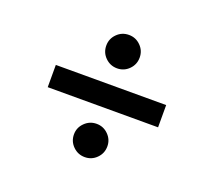

<svg xmlns="http://www.w3.org/2000/svg" viewBox="-94 -671 856 768"><g transform="rotate(20 333.5 -287.0)"><path d="M568.8 -334V-239.3H99.1V-334ZM333.5 -404.8Q304.2 -404.8 283.2 -425.5Q262.2 -446.3 262.2 -476.1Q262.2 -505.4 283 -526.1Q303.7 -546.9 333.5 -546.9Q362.8 -546.9 383.5 -526.1Q404.3 -505.4 404.3 -476.1Q404.3 -446.3 383.5 -425.5Q362.8 -404.8 333.5 -404.8ZM333.5 -26.9Q304.2 -26.9 283.2 -47.6Q262.2 -68.4 262.2 -98.1Q262.2 -127 283.2 -147.7Q304.2 -168.5 333.5 -168.5Q362.8 -168.5 383.5 -147.7Q404.3 -127 404.3 -98.1Q404.3 -68.4 383.5 -47.6Q362.8 -26.9 333.5 -26.9Z"/></g></svg>

Font: Inter Medium
Style: Regular
Weight: 500
Designer: Rasmus Andersson
Foundry: rsms
Version: Version 4.001;git-9221beed3